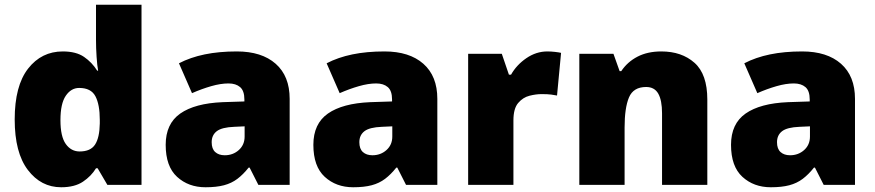

<svg xmlns="http://www.w3.org/2000/svg" viewBox="-20 -780 3691 810"><path d="M238 10Q153 10 97.5 -63Q42 -136 42 -276Q42 -418 98.5 -490.5Q155 -563 245 -563Q301 -563 334.5 -540Q368 -517 390 -482H394Q390 -503 387.5 -540Q385 -577 385 -612V-760H577V0H433L392 -70H385Q365 -37 330 -13.5Q295 10 238 10ZM316 -141Q362 -141 381 -170Q400 -199 401 -259V-274Q401 -339 382.5 -374Q364 -409 314 -409Q280 -409 257.5 -376Q235 -343 235 -273Q235 -204 257.5 -172.5Q280 -141 316 -141Z M979 -563Q1084 -563 1143 -511Q1202 -459 1202 -363V0H1070L1033 -73H1029Q1006 -44 981.5 -25.5Q957 -7 925 1.5Q893 10 847 10Q775 10 727 -34Q679 -78 679 -169Q679 -258 740.5 -301Q802 -344 919 -349L1011 -352V-360Q1011 -397 993 -412.5Q975 -428 944 -428Q911 -428 871 -416.5Q831 -405 790 -387L735 -513Q783 -538 843.5 -550.5Q904 -563 979 -563ZM968 -245Q916 -243 894.5 -226.5Q873 -210 873 -180Q873 -152 888 -138.5Q903 -125 928 -125Q963 -125 987.5 -147Q1012 -169 1012 -204V-247Z M1602 -563Q1707 -563 1766 -511Q1825 -459 1825 -363V0H1693L1656 -73H1652Q1629 -44 1604.5 -25.5Q1580 -7 1548 1.5Q1516 10 1470 10Q1398 10 1350 -34Q1302 -78 1302 -169Q1302 -258 1363.5 -301Q1425 -344 1542 -349L1634 -352V-360Q1634 -397 1616 -412.5Q1598 -428 1567 -428Q1534 -428 1494 -416.5Q1454 -405 1413 -387L1358 -513Q1406 -538 1466.5 -550.5Q1527 -563 1602 -563ZM1591 -245Q1539 -243 1517.5 -226.5Q1496 -210 1496 -180Q1496 -152 1511 -138.5Q1526 -125 1551 -125Q1586 -125 1610.5 -147Q1635 -169 1635 -204V-247Z M2289 -563Q2305 -563 2322 -561Q2339 -559 2347 -557L2330 -377Q2320 -379 2305.5 -381Q2291 -383 2265 -383Q2241 -383 2213.5 -376Q2186 -369 2166 -345.5Q2146 -322 2146 -272V0H1955V-553H2097L2127 -465H2136Q2159 -506 2200.5 -534.5Q2242 -563 2289 -563Z M2770 -563Q2856 -563 2910 -515Q2964 -467 2964 -360V0H2773V-302Q2773 -357 2757 -385Q2741 -413 2706 -413Q2652 -413 2633.5 -369Q2615 -325 2615 -242V0H2424V-553H2568L2594 -480H2601Q2627 -519 2669.5 -541Q2712 -563 2770 -563Z M3364 -563Q3469 -563 3528 -511Q3587 -459 3587 -363V0H3455L3418 -73H3414Q3391 -44 3366.5 -25.5Q3342 -7 3310 1.5Q3278 10 3232 10Q3160 10 3112 -34Q3064 -78 3064 -169Q3064 -258 3125.5 -301Q3187 -344 3304 -349L3396 -352V-360Q3396 -397 3378 -412.5Q3360 -428 3329 -428Q3296 -428 3256 -416.5Q3216 -405 3175 -387L3120 -513Q3168 -538 3228.5 -550.5Q3289 -563 3364 -563ZM3353 -245Q3301 -243 3279.5 -226.5Q3258 -210 3258 -180Q3258 -152 3273 -138.5Q3288 -125 3313 -125Q3348 -125 3372.5 -147Q3397 -169 3397 -204V-247Z"/></svg>

Font: Noto Sans Bengali UI Black
Style: Regular
Weight: 900
Designer: Jelle Bosma - Monotype Design Team
Foundry: Monotype Imaging Inc.
Version: Version 2.003; ttfautohint (v1.8.4.7-5d5b)